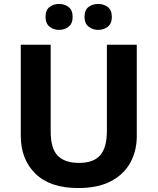

<svg xmlns="http://www.w3.org/2000/svg" viewBox="-20 -940 796 970"><path d="M671 -252Q671 -178 638.5 -118.5Q606 -59 540.5 -24.5Q475 10 375 10Q233 10 159 -62.5Q85 -135 85 -254V-714H236V-277Q236 -189 272 -153Q308 -117 379 -117Q453 -117 486.5 -156Q520 -195 520 -278V-714H671ZM210 -854Q210 -889 230 -904.5Q250 -920 278 -920Q306 -920 326.5 -904.5Q347 -889 347 -854Q347 -821 326.5 -805Q306 -789 278 -789Q250 -789 230 -805.5Q210 -822 210 -854ZM407 -854Q407 -889 427 -904.5Q447 -920 476 -920Q504 -920 524.5 -904.5Q545 -889 545 -854Q545 -821 524.5 -805Q504 -789 476 -789Q448 -789 427.5 -805.5Q407 -822 407 -854Z"/></svg>

Font: Noto Sans Nag Mundari
Style: Bold
Weight: 700
Version: Version 1.000